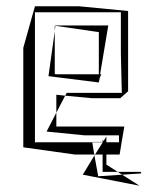

<svg xmlns="http://www.w3.org/2000/svg" viewBox="-20 -471 469 610"><path d="M387 -181V-436L232 -451H91L54 -319V-3L218 20H360L365 -10L366 -11H365L375 -69H159V-113L128 -53L249 -41H358V-19H92L91 -15V-432H364V-301L367 -176H192L187 -167L272 -159H362ZM154 -236V-372L134 -229L294 -209L297 -224L302 -235H298L324 -390H156V-389L294 -369V-235H158ZM159 -170 187 -167 159 -113ZM154 -389H156L154 -372ZM280 23 243 84 423 119 368 84 292 89ZM318 -37 309 -23 306 -26V-20H307L306 -18V75H354L318 52ZM273 -20H306V-18L280 23ZM427 75 429 80 368 84 354 75Z"/></svg>

Font: Quebrada
Style: Regular
Weight: 400
Designer: deFharo
Foundry: deFharo
Version: Version 1.034 2012